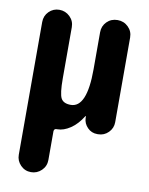

<svg xmlns="http://www.w3.org/2000/svg" viewBox="-84 -581 667 861"><g transform="rotate(10 250.0 -150.5)"><path d="M381.8 -519.5Q410.2 -519.5 430.2 -500Q450.2 -480.5 450.2 -452.1V-66.4Q450.2 -39.1 430.7 -19.5Q411.1 0 383.8 0H379.9Q353.5 0 335.4 -18.6Q317.4 -37.1 316.4 -61.5V-69.3Q316.4 -70.3 315.4 -70.3Q313.5 -70.3 313.5 -69.3Q289.1 -30.3 258.8 -10.3Q228.5 9.8 200.2 9.8H196.3Q185.5 9.8 184.6 21.5V152.3Q184.6 180.7 164.6 200.2Q144.5 219.7 116.7 219.7Q88.9 219.7 69.3 199.7Q49.8 179.7 49.8 152.3V-452.1Q49.8 -480.5 69.3 -500Q88.9 -519.5 116.7 -519.5Q144.5 -519.5 164.6 -500Q184.6 -480.5 184.6 -452.1V-219.7Q184.6 -149.4 195.8 -128.9Q207 -108.4 240.2 -108.4Q313.5 -108.4 313.5 -283.2V-452.1Q313.5 -480.5 333 -500Q352.5 -519.5 381.8 -519.5Z"/></g></svg>

Font: Rounded-X Mgen+ 1m bold
Style: Bold
Weight: 700
Designer: [Source Han Sans]
Ryoko NISHIZUKA  (kana & ideographs); Paul D. Hunt (Latin, Greek & Cyrillic); Wenlong ZHANG  (bopomofo
Version: Version 1.059.20150602